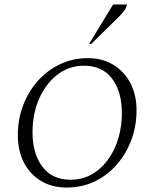

<svg xmlns="http://www.w3.org/2000/svg" viewBox="-20 -832 693 862"><path d="M279 10Q213 10 163.5 -20Q114 -50 87 -103Q60 -156 60 -226Q60 -297 84 -359.5Q108 -422 150.5 -469.5Q193 -517 250.5 -544Q308 -571 374 -571Q440 -571 489 -541Q538 -511 565.5 -458.5Q593 -406 593 -336Q593 -268 570.5 -206Q548 -144 506 -95Q464 -46 406.5 -18Q349 10 279 10ZM297 -25Q364 -25 416 -65Q468 -105 497.5 -173Q527 -241 527 -326Q527 -420 483.5 -478.5Q440 -537 357 -537Q290 -537 238 -497Q186 -457 156 -389.5Q126 -322 126 -237Q126 -143 170 -84Q214 -25 297 -25ZM380 -635 488 -812H550Q547 -797 538.5 -785Q530 -773 513 -756L390 -635Z"/></svg>

Font: Spectral SC Light
Style: Italic
Weight: 300
Italic angle: -10°
Designer: Jean-Baptiste Levee
Foundry: Production Type
Version: Version 2.001